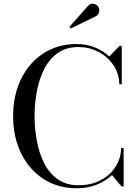

<svg xmlns="http://www.w3.org/2000/svg" viewBox="-20 -995 736 1025"><path d="M389.5 10Q288 10 211.5 -40Q135 -90 92.5 -177Q50 -264 50 -375Q50 -486.5 92.5 -573.2Q135 -660 211.5 -710Q288 -760 389.5 -760Q439.5 -760 484.8 -742.5Q530 -725 563 -693.5L618.5 -750H630V-545H617Q615.5 -604.5 584.2 -649.2Q553 -694 504 -719Q455 -744 399.5 -744Q334.5 -744 289.2 -712.5Q244 -681 216.8 -627.8Q189.5 -574.5 177 -508.8Q164.5 -443 164.5 -375Q164.5 -307 177 -241.2Q189.5 -175.5 216.8 -122.2Q244 -69 289.2 -37.5Q334.5 -6 399.5 -6Q450 -6 491.2 -21.5Q532.5 -37 562.8 -64.5Q593 -92 609.5 -128Q626 -164 627 -205H640V0H628.5L578 -60.5Q544.5 -28 496 -9Q447.5 10 389.5 10ZM358 -843 350.5 -851.5 449.5 -963Q459 -974 470.2 -975Q481.5 -976 491.2 -971Q501 -966 505.5 -957.5Q510.5 -949.5 510 -939.5Q509.5 -929.5 505 -921.2Q500.5 -913 492 -908.5Z"/></svg>

Font: Bodoni Moda 18pt
Style: Regular
Weight: 400
Designer: Owen Earl
Foundry: indestructible type
Version: Version 2.005